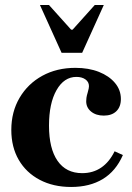

<svg xmlns="http://www.w3.org/2000/svg" viewBox="-20 -730 525 764"><path d="M263 14Q192 14 138 -14.5Q84 -43 54.5 -94Q25 -145 25 -213Q25 -285 58 -341Q91 -397 148.5 -428.5Q206 -460 280 -460Q333 -460 373.5 -444Q414 -428 437.5 -400Q461 -372 461 -336Q461 -305 443 -287.5Q425 -270 393 -270Q362 -270 342.5 -286Q323 -302 323 -327Q323 -333 324 -341Q325 -349 329 -362Q332 -373 333 -378Q334 -383 334 -387Q334 -404 320 -414Q306 -424 284 -424Q235 -424 205 -371.5Q175 -319 175 -230Q175 -139 209 -90Q243 -41 307 -41Q350 -41 382.5 -63Q415 -85 436 -128L469 -113Q441 -49 389 -17.5Q337 14 263 14ZM225 -520 139 -710H175L263 -612H269L357 -710H393L307 -520Z"/></svg>

Font: Baskervville SC
Style: Regular
Weight: 400
Designer: Alexis Faudot, Rémi Forte, Morgane Pierson, Rafael Ribas, Tanguy Vanlaeys, Rosalie Wagner, Thomas Huot-Marchand
Foundry: ANRT
Version: Version 1.100